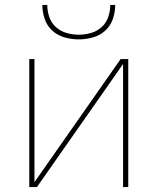

<svg xmlns="http://www.w3.org/2000/svg" viewBox="-20 -760 640 780"><path d="M99 0V-520H120V-20L470 -520H501V0H480V-500L130 0ZM300 -600Q271 -600 242.5 -608Q214 -616 192.5 -635.5Q171 -655 161.5 -683Q152 -711 152 -740H172Q172 -715 180.5 -690.5Q189 -666 207.5 -649.5Q226 -633 250.5 -626Q275 -619 300 -619Q325 -619 349.5 -626Q374 -633 392.5 -649.5Q411 -666 419.5 -690.5Q428 -715 428 -740H448Q448 -711 438.5 -683Q429 -655 407.5 -635.5Q386 -616 357.5 -608Q329 -600 300 -600Z"/></svg>

Font: Iosevka Aile Thin
Style: Regular
Weight: 100
Designer: Belleve Invis
Foundry: Belleve Invis
Version: Version 31.1.0; ttfautohint (v1.8.4)